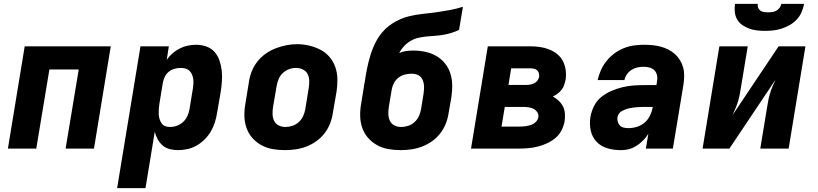

<svg xmlns="http://www.w3.org/2000/svg" viewBox="-20 -770 4240 995"><path d="M21 0 108 -530H554L467 0H320L388 -410H236L168 0Z M587 205 708 -530H855L844 -460Q844 -460 844 -460Q844 -460 844 -460Q857 -479 874.5 -494Q892 -509 912 -519Q932 -529 953.5 -533.5Q975 -538 997 -538Q1024 -538 1049.5 -529Q1075 -520 1092 -500.5Q1109 -481 1117.5 -456Q1126 -431 1129 -404.5Q1132 -378 1130 -350Q1128 -322 1124 -295L1105 -185Q1101 -160 1093.5 -136Q1086 -112 1073 -89.5Q1060 -67 1041 -48Q1022 -29 999.5 -16Q977 -3 952 2.5Q927 8 902 8Q880 8 859 2.5Q838 -3 822.5 -16.5Q807 -30 797 -48.5Q787 -67 782 -87L734 205ZM861 -112Q879 -112 897 -118.5Q915 -125 929 -138Q943 -151 951 -168.5Q959 -186 962 -204L980 -314Q982 -327 982.5 -339.5Q983 -352 981 -363.5Q979 -375 974 -386Q969 -397 960.5 -404.5Q952 -412 940.5 -415Q929 -418 916 -418Q900 -418 884 -413.5Q868 -409 855 -398.5Q842 -388 834.5 -373Q827 -358 824 -342L806 -232Q804 -219 803 -205.5Q802 -192 802.5 -179Q803 -166 806.5 -154Q810 -142 817 -131.5Q824 -121 835.5 -116.5Q847 -112 861 -112Z M1456 8Q1424 8 1392.5 2.5Q1361 -3 1334 -18Q1307 -33 1287 -56Q1267 -79 1257 -108.5Q1247 -138 1246.5 -170.5Q1246 -203 1252 -235L1270 -345Q1274 -373 1284.5 -400Q1295 -427 1313.5 -450.5Q1332 -474 1356.5 -491.5Q1381 -509 1408.5 -519.5Q1436 -530 1463.5 -535.5Q1491 -541 1520 -541Q1552 -541 1583 -533.5Q1614 -526 1641 -512Q1668 -498 1688 -474.5Q1708 -451 1718 -421.5Q1728 -392 1728.5 -359.5Q1729 -327 1724 -295L1705 -185Q1701 -157 1690.5 -130Q1680 -103 1662 -79.5Q1644 -56 1619.5 -38.5Q1595 -21 1567.5 -10.5Q1540 0 1512 4Q1484 8 1456 8ZM1459 -112Q1477 -112 1495.5 -118Q1514 -124 1528.5 -137.5Q1543 -151 1551 -168.5Q1559 -186 1562 -204L1580 -314Q1583 -333 1582.5 -352Q1582 -371 1574 -386.5Q1566 -402 1549.5 -410Q1533 -418 1514 -418Q1496 -418 1478 -411.5Q1460 -405 1446 -392Q1432 -379 1424.5 -361.5Q1417 -344 1414 -326L1395 -216Q1392 -197 1392.5 -178.5Q1393 -160 1400.5 -144Q1408 -128 1424 -120Q1440 -112 1459 -112Z M2056 8Q2024 8 1992.5 2.5Q1961 -3 1934 -18Q1907 -33 1887 -56Q1867 -79 1857 -108.5Q1847 -138 1846.5 -170.5Q1846 -203 1852 -235L1865 -315Q1866 -323 1867 -330Q1868 -337 1870 -344Q1875 -379 1882 -414Q1889 -449 1899.5 -483.5Q1910 -518 1927 -551.5Q1944 -585 1969.5 -612Q1995 -639 2028.5 -657.5Q2062 -676 2097 -685Q2132 -694 2167.5 -697.5Q2203 -701 2238.5 -706Q2274 -711 2309.5 -717.5Q2345 -724 2379 -735L2359 -615Q2340 -606 2319 -599.5Q2298 -593 2277 -589.5Q2256 -586 2234.5 -584.5Q2213 -583 2192 -581Q2171 -579 2150 -574.5Q2129 -570 2109.5 -559Q2090 -548 2074.5 -531.5Q2059 -515 2049 -495Q2066 -503 2084.5 -505.5Q2103 -508 2122 -508Q2153 -508 2184 -501.5Q2215 -495 2241 -480Q2267 -465 2286 -441.5Q2305 -418 2314 -389Q2323 -360 2323.5 -328.5Q2324 -297 2319 -265L2305 -185Q2301 -157 2290.5 -130Q2280 -103 2262 -79.5Q2244 -56 2219.5 -38.5Q2195 -21 2167.5 -10.5Q2140 0 2112 4Q2084 8 2056 8ZM2059 -112Q2077 -112 2095.5 -118Q2114 -124 2128.5 -137.5Q2143 -151 2151 -168.5Q2159 -186 2162 -204L2175 -284Q2177 -297 2177.5 -309.5Q2178 -322 2176.5 -333.5Q2175 -345 2170 -356Q2165 -367 2156.5 -374.5Q2148 -382 2136.5 -385Q2125 -388 2112 -388Q2095 -388 2077.5 -383.5Q2060 -379 2045 -367.5Q2030 -356 2021.5 -339.5Q2013 -323 2010 -306L1995 -216Q1992 -197 1992.5 -178.5Q1993 -160 2000.5 -144Q2008 -128 2024 -120Q2040 -112 2059 -112Z M2421 0 2508 -530H2727Q2753 -530 2778 -526.5Q2803 -523 2825.5 -514Q2848 -505 2867 -490Q2886 -475 2897 -453.5Q2908 -432 2911.5 -407Q2915 -382 2911 -356Q2908 -343 2903.5 -329.5Q2899 -316 2890.5 -305Q2882 -294 2870 -285Q2858 -276 2845 -270Q2861 -261 2875 -248Q2889 -235 2897.5 -218.5Q2906 -202 2907.5 -182Q2909 -162 2906 -142Q2902 -118 2890 -94.5Q2878 -71 2858 -54.5Q2838 -38 2814 -27Q2790 -16 2765.5 -10Q2741 -4 2716.5 -2Q2692 0 2668 0ZM2615 -330H2709Q2719 -330 2729.5 -332Q2740 -334 2749.5 -339Q2759 -344 2765.5 -353Q2772 -362 2774 -372Q2775 -382 2772.5 -391Q2770 -400 2763 -406Q2756 -412 2746.5 -414Q2737 -416 2727 -416H2629ZM2579 -114H2668Q2678 -114 2688 -114.5Q2698 -115 2707.5 -116.5Q2717 -118 2727 -121Q2737 -124 2746 -129.5Q2755 -135 2761.5 -143.5Q2768 -152 2770 -162Q2772 -176 2764.5 -188Q2757 -200 2745 -206Q2733 -212 2718.5 -214Q2704 -216 2689 -216H2596Z M3195 8Q3160 8 3126.5 -2Q3093 -12 3070.5 -36.5Q3048 -61 3041 -95.5Q3034 -130 3040 -165Q3045 -194 3059 -221.5Q3073 -249 3097 -268Q3121 -287 3149 -299Q3177 -311 3206 -318Q3235 -325 3263.5 -327Q3292 -329 3321 -329H3382L3385 -350Q3388 -366 3384.5 -381Q3381 -396 3371 -406Q3361 -416 3346 -420Q3331 -424 3315 -424Q3299 -424 3283 -420.5Q3267 -417 3253 -408Q3239 -399 3229 -385Q3219 -371 3216 -355H3077Q3083 -381 3094 -406Q3105 -431 3122.5 -453Q3140 -475 3162.5 -492Q3185 -509 3210.5 -519.5Q3236 -530 3262.5 -534Q3289 -538 3315 -538Q3338 -538 3360 -536Q3382 -534 3403 -528.5Q3424 -523 3443 -513.5Q3462 -504 3477.5 -490Q3493 -476 3504 -458Q3515 -440 3520.5 -419.5Q3526 -399 3525.5 -376.5Q3525 -354 3522 -332L3467 0H3327L3340 -77Q3340 -77 3340 -77Q3340 -77 3340 -77Q3333 -66 3331.5 -64.5Q3330 -63 3327 -58.5Q3324 -54 3320 -50Q3316 -46 3312 -42Q3308 -38 3304 -34Q3300 -30 3295.5 -26.5Q3291 -23 3286.5 -20Q3282 -17 3277.5 -14Q3273 -11 3268 -8.5Q3263 -6 3258 -3.5Q3253 -1 3247.5 0.5Q3242 2 3237 3.5Q3232 5 3226.5 5.5Q3221 6 3216 7Q3211 8 3205.5 8Q3200 8 3195 8ZM3237 -106Q3259 -106 3281.5 -113Q3304 -120 3321.5 -135.5Q3339 -151 3349 -172Q3359 -193 3363 -215V-216H3321Q3311 -216 3301 -215.5Q3291 -215 3281 -214.5Q3271 -214 3261.5 -212.5Q3252 -211 3242 -209Q3232 -207 3222.5 -203.5Q3213 -200 3203.5 -195Q3194 -190 3188 -181.5Q3182 -173 3180 -163Q3178 -151 3181.5 -139Q3185 -127 3193 -119Q3201 -111 3213 -108.5Q3225 -106 3237 -106Z M3621 0 3708 -530H3855L3820 -318Q3817 -299 3813.5 -280.5Q3810 -262 3804.5 -244Q3799 -226 3791.5 -208Q3784 -190 3776 -173L4015 -530H4154L4067 0H3920L3955 -212Q3958 -231 3961.5 -249.5Q3965 -268 3970.5 -286Q3976 -304 3983.5 -322Q3991 -340 3999 -357L3760 0ZM3945 -610Q3924 -610 3902.5 -612.5Q3881 -615 3862 -622Q3843 -629 3826.5 -640.5Q3810 -652 3800 -669.5Q3790 -687 3788 -708Q3786 -729 3789 -750H3907Q3905 -739 3909 -729.5Q3913 -720 3921 -714.5Q3929 -709 3939.5 -707.5Q3950 -706 3961 -706Q3971 -706 3982 -707.5Q3993 -709 4003 -714.5Q4013 -720 4020 -729.5Q4027 -739 4029 -750H4147Q4143 -728 4134 -707Q4125 -686 4109 -669Q4093 -652 4073 -640.5Q4053 -629 4031.5 -622Q4010 -615 3988 -612.5Q3966 -610 3945 -610Z"/></svg>

Font: Iosevka Curly HvExObl
Style: Regular
Weight: 900
Width: 7
Italic angle: -9°
Monospace: yes
Designer: Belleve Invis
Foundry: Belleve Invis
Version: Version 11.1.0; ttfautohint (v1.8.3)